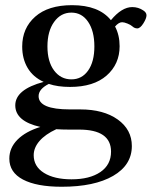

<svg xmlns="http://www.w3.org/2000/svg" viewBox="-20 -459 587 743"><path d="M251 -122.6Q203.1 -122.6 168.9 -134.3Q129.4 -114.3 129.4 -86.9Q129.4 -35.6 250.5 -35.6H290.5Q380.9 -35.6 435.5 3.4Q490.2 42.5 490.2 106Q490.2 179.7 417.7 221.7Q345.2 263.7 218.8 263.7Q121.6 263.7 68.8 235.8Q16.1 208 16.1 154.8Q16.1 113.3 47.6 81.5Q79.1 49.8 136.2 32.2Q39.1 10.3 39.1 -51.3Q39.1 -112.8 148.9 -142.1Q107.4 -161.1 86.7 -196.5Q65.9 -231.9 65.9 -278.8Q65.9 -350.1 116.2 -394.5Q166.5 -439 258.8 -439Q362.3 -439 409.2 -380.9Q451.2 -431.6 491.7 -431.6Q515.6 -431.6 534.7 -418.5Q546.9 -410.6 546.9 -399.9Q546.9 -387.7 534.7 -368.4Q522.5 -349.1 511.2 -349.1Q500.5 -349.1 491.7 -357.4Q485.8 -362.8 473.1 -367.9Q460.4 -373 452.6 -373Q439.5 -373 425.3 -356.4Q442.9 -322.8 442.9 -280.3Q442.9 -210.9 392.6 -166.7Q342.3 -122.6 251 -122.6ZM256.3 -151.9Q296.9 -151.9 321 -186Q345.2 -220.2 345.2 -279.3Q345.2 -338.9 321 -374.5Q296.9 -410.2 256.3 -410.2Q215.3 -410.2 189.5 -374.3Q163.6 -338.4 163.6 -279.3Q163.6 -220.7 189.2 -186.3Q214.8 -151.9 256.3 -151.9ZM110.4 141.6Q110.4 185.1 150.1 210Q189.9 234.9 256.8 234.9Q327.1 234.9 368.4 206.8Q409.7 178.7 409.7 127.9Q409.7 42.5 286.1 42.5H246.6Q220.7 42.5 197.8 41Q154.8 61 132.6 86.9Q110.4 112.8 110.4 141.6Z"/></svg>

Font: Elstob 14pt Medium
Style: Regular
Weight: 500
Designer: Peter S. Baker
Version: Version 1.015